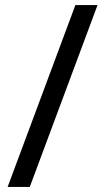

<svg xmlns="http://www.w3.org/2000/svg" viewBox="-20 -978 413 754"><path d="M10 -244 276 -958H363L97 -244Z"/></svg>

Font: Noto Sans Khmer UI
Style: Regular
Weight: 400
Designer: Danh Hong and the Monotype Design Team
Foundry: Monotype Imaging Inc.
Version: Version 2.002